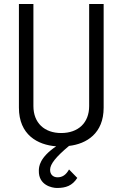

<svg xmlns="http://www.w3.org/2000/svg" viewBox="-20 -721 606 954"><path d="M323 121C308 148 290 160 266 160C244 160 228 146 229 121C230 94 257 59 323 4C410 -6 495 -58 495 -186V-701H423V-194C423 -110 368 -60 284 -60C201 -60 146 -110 146 -194V-701H74V-186C74 -51 167 -1 259 6C176 62 173 108 173 127C171 199 238 213 263 213C307 213 339 202 364 163Z"/></svg>

Font: Advent Pro
Style: Medium
Weight: 500
Designer: Andreas Kalpakidis
Foundry: Andreas Kalpakidis
Version: Version 2.002 2008